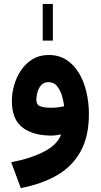

<svg xmlns="http://www.w3.org/2000/svg" viewBox="-20 -684 509 970"><path d="M195.8 -479V-664.1H247.1V-479ZM429.2 -108.4Q429.2 5.9 387 81.5Q344.7 157.2 267.6 201.7Q190.4 246.1 85 266.1L36.6 135.7Q136.2 116.7 203.4 81.5Q270.5 46.4 288.6 -4.9Q276.4 -2.4 263.2 -0.7Q250 1 239.3 1Q146.5 1 93.3 -40Q40 -81.1 40 -174.8Q40 -213.9 51.8 -254.6Q63.5 -295.4 86.9 -329.8Q110.4 -364.3 145 -385.3Q179.7 -406.2 225.6 -406.2Q278.3 -406.2 316.7 -380.9Q355 -355.5 379.9 -313Q404.8 -270.5 417 -217.3Q429.2 -164.1 429.2 -108.4ZM237.3 -139.6Q258.3 -139.6 275.6 -142.1Q293 -144.5 304.2 -147Q301.3 -171.9 293 -200.2Q284.7 -228.5 268.3 -248.8Q252 -269 224.6 -269Q201.2 -269 187.7 -253.4Q174.3 -237.8 168.9 -216.8Q163.6 -195.8 163.6 -180.2Q163.6 -153.8 184.8 -146.7Q206.1 -139.6 237.3 -139.6Z"/></svg>

Font: Vazirmatn FD ExtraBold
Style: Regular
Weight: 800
Designer: Saber Rastikerdar
Foundry: Saber Rastikerdar
Version: Version 33.003